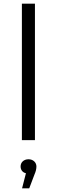

<svg xmlns="http://www.w3.org/2000/svg" viewBox="-20 -762 309 1044"><path d="M99 0H170V-742H99ZM100 262H139L167 188C175 170 178 156 178 143C178 122 161 104 135 104C109 104 92 121 92 143C92 162 103 176 121 180Z"/></svg>

Font: Chess Sans
Style: Regular
Weight: 400
Designer: Wolf Bōese
Foundry: Wolf Bōese
Version: Version 7.223;Glyphs 3.3 (3306)